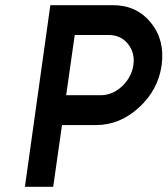

<svg xmlns="http://www.w3.org/2000/svg" viewBox="-20 -720 646 740"><path d="M268 -585H400Q445 -585 473 -551Q501 -516 494 -469Q487 -422 450 -387Q413 -353 368 -353H235ZM174 -700 76 0H185L219 -238H351Q442 -238 516 -306Q590 -374 603 -469Q616 -565 562 -632Q507 -700 416 -700Z"/></svg>

Font: Unageo
Style: SemiBold-Italic
Weight: 600
Designer: Richard Sepsi
Foundry: Richard Sepsi
Version: Version 2.000